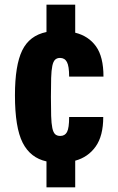

<svg xmlns="http://www.w3.org/2000/svg" viewBox="-20 -687 507 822"><path d="M198 -272Q198 -321 199 -353.5Q200 -386 204 -405Q208 -424 216 -431.5Q224 -439 237 -439Q257 -439 266.5 -421.5Q276 -404 276 -359H423Q423 -444 391 -488.5Q359 -533 302 -547V-667H179V-550Q106 -535 75 -471Q44 -407 44 -279Q44 -141 77 -76Q110 -11 179 4V115H302V1Q357 -14 389.5 -59.5Q422 -105 422 -186H276Q276 -139 267 -122Q258 -105 238 -105Q224 -105 216 -112.5Q208 -120 204 -139Q200 -158 199 -190.5Q198 -223 198 -272Z"/></svg>

Font: Secuela Black
Style: Regular
Weight: 900
Designer: Fernando Haro
Foundry: deFharo
Version: Version 1.704